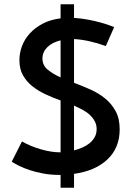

<svg xmlns="http://www.w3.org/2000/svg" viewBox="-20 -812 622 900"><path d="M179 -538Q179 -506 203 -486Q227 -466 264 -449V-623Q224 -613 201.5 -590.5Q179 -568 179 -538ZM433 -207Q433 -227 424.5 -243Q416 -259 402 -272.5Q388 -286 368.5 -296.5Q349 -307 327 -317V-107Q346 -112 365 -120Q384 -128 399 -140Q414 -152 423.5 -168.5Q433 -185 433 -207ZM515 -685 476 -596Q438 -610 400 -618.5Q362 -627 327 -629V-424Q364 -410 402.5 -393Q441 -376 471.5 -351.5Q502 -327 521.5 -292Q541 -257 541 -206Q541 -119 484 -65Q427 -11 327 3V68H264V8H262Q219 8 183.5 1.5Q148 -5 119.5 -14.5Q91 -24 70 -34.5Q49 -45 35 -54L83 -149Q123 -126 172 -112Q221 -98 261 -98H264V-341Q228 -354 193.5 -370Q159 -386 132 -407.5Q105 -429 88 -458.5Q71 -488 71 -530Q71 -563 83 -595.5Q95 -628 119.5 -655Q144 -682 180 -701Q216 -720 264 -726V-792H327V-728Q360 -726 392 -720Q424 -714 449.5 -707Q475 -700 492.5 -693.5Q510 -687 515 -685Z"/></svg>

Font: JosefinSans
Style: SemiBold
Weight: 600
Designer: Santiago Orozco
Foundry: Typemade
Version: Version 1.0 ; ttfautohint (v1.3)